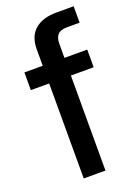

<svg xmlns="http://www.w3.org/2000/svg" viewBox="-141 -788 605 847"><g transform="rotate(-20 162.0 -364.5)"><path d="M100 0V-446H14V-529H100V-606Q100 -667 136 -698Q172 -729 236 -729H318V-652H260Q228 -652 215 -637.5Q202 -623 202 -596V-529H309V-446H202V0Z"/></g></svg>

Font: Mona Sans ExtraLight Medium
Style: Regular
Weight: 500
Version: Version 2.000